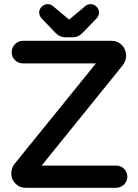

<svg xmlns="http://www.w3.org/2000/svg" viewBox="-20 -889 663 921"><path d="M178.7 -801.8Q168 -814.5 168 -829.6Q168 -844.7 180.2 -856.9Q192.4 -869.1 209 -869.1Q223.6 -869.1 234.4 -859.4L310.5 -795.9Q310.5 -794.9 311.5 -794.9L388.7 -859.4Q399.4 -869.1 415 -869.1Q430.7 -869.1 442.9 -856.9Q455.1 -844.7 455.1 -829.6Q455.1 -814.5 444.3 -801.8L376 -731.4Q355.5 -710 330.1 -710H293Q266.6 -710 245.1 -732.4ZM47.9 -100.6 440.4 -585H89.8Q67.4 -585 51.8 -600.6Q36.1 -616.2 36.1 -638.7Q36.1 -661.1 52.2 -677.2Q68.4 -693.4 89.8 -693.4H513.7Q543.9 -693.4 564.5 -672.9Q585 -651.4 585 -621.1Q585 -597.7 567.4 -574.2L179.7 -94.7H537.1Q559.6 -94.7 575.2 -79.1Q590.8 -63.5 590.8 -41Q590.8 -19.5 575.2 -3.9Q558.6 11.7 537.1 11.7H102.5Q74.2 11.7 54.2 -8.3Q34.2 -28.3 34.2 -55.2Q34.2 -82 47.9 -100.6Z"/></svg>

Font: FakePearl
Style: SemiBold
Weight: 400
Version: Version 1.2